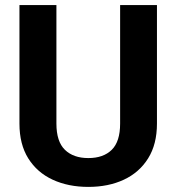

<svg xmlns="http://www.w3.org/2000/svg" viewBox="-20 -731 699 761"><path d="M456.1 -710.9H602.1V-241.2Q602.1 -159.2 567.1 -103.3Q532.2 -47.4 470.9 -18.8Q409.7 9.8 330.1 9.8Q250.5 9.8 188.7 -18.8Q127 -47.4 92 -103.3Q57.1 -159.2 57.1 -241.2V-710.9H203.6V-241.2Q203.6 -169.9 237.3 -137.2Q271 -104.5 330.1 -104.5Q389.6 -104.5 422.9 -137.2Q456.1 -169.9 456.1 -241.2Z"/></svg>

Font: Vazirmatn RD
Style: Bold
Weight: 700
Designer: Saber Rastikerdar
Foundry: Saber Rastikerdar
Version: Version 32.102